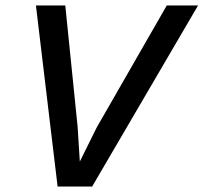

<svg xmlns="http://www.w3.org/2000/svg" viewBox="-20 -680 742 700"><path d="M702 -660 316 0H190L111 -660H218L263 -218L271 -91L333 -216L588 -660Z"/></svg>

Font: Kantumruy Pro Medium
Style: Italic
Weight: 500
Italic angle: -13°
Designer: Sovichet Tep
Foundry: Sovichet Tep
Version: Version 1.002